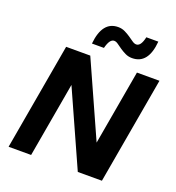

<svg xmlns="http://www.w3.org/2000/svg" viewBox="-155 -1005 1036 1129"><g transform="rotate(20 363.5 -441.0)"><path d="M459 0 249 -468 167 0H26L143 -668H294L504 -200L586 -668H727L610 0ZM529 -738Q506 -738 486.5 -747.5Q467 -757 451 -768Q435 -779 422 -788.5Q409 -798 397 -798Q369 -798 354 -738H279Q293 -882 392 -882Q415 -882 434.5 -872.5Q454 -863 470 -852Q486 -841 499.5 -831.5Q513 -822 525 -822Q554 -822 567 -882H642Q630 -738 529 -738Z"/></g></svg>

Font: Celebes
Style: Bold Italic
Weight: 700
Italic angle: -10°
Designer: Anugrah Pasau
Foundry: Lafontype
Version: Version 1.000; ttfautohint (v1.8.4)